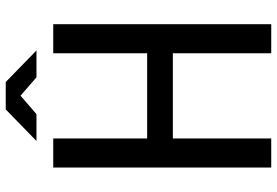

<svg xmlns="http://www.w3.org/2000/svg" viewBox="-172 -818 990 687"><g transform="rotate(-90 323.5 -475.0)"><path d="M580 -780V0H476V-352H171V0H67V-780H171V-444H476V-780ZM162 -840 275 -950H373L486 -840H390L324 -897L258 -840Z"/></g></svg>

Font: Cooper Hewitt
Style: Regular
Weight: 707
Designer: Village Type and Design LLC
Foundry: Cooper Hewitt Smithsonian Design Museum
Version: 1.000